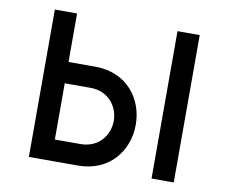

<svg xmlns="http://www.w3.org/2000/svg" viewBox="-73 -742 993 834"><g transform="rotate(10 423.5 -325.0)"><path d="M104 0H320C461 0 537 -105 537 -218C537 -331 461 -436 320 -436H202V-650H104ZM202 -94V-342H316C395 -342 440 -281 440 -218C440 -155 395 -94 316 -94ZM645 0H743V-650H645Z"/></g></svg>

Font: Grotesk 02 Mince
Style: Bold
Weight: 400
Designer: Frank Adebiaye, contributions by Jérémy Landes, Ariel Martín Pérez
Foundry: Velvetyne Type Foundry
Version: Version 3.000;Glyphs 3.1.2 (3150)